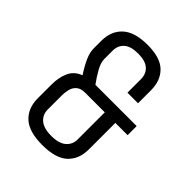

<svg xmlns="http://www.w3.org/2000/svg" viewBox="-194 -774 898 898"><g transform="rotate(45 255.0 -325.0)"><path d="M70 -215Q70 -263 86 -298.5Q102 -334 142 -349Q116 -389 103 -419Q90 -449 90 -475V-525Q90 -590 131 -627.5Q172 -665 257 -665Q341 -665 379.5 -627.5Q418 -590 418 -525V-440H348V-529Q348 -564 325 -584.5Q302 -605 254 -605Q206 -605 183 -584.5Q160 -564 160 -529V-475Q160 -451 177 -420.5Q194 -390 216 -360H489V-300H408V-125Q408 -60 368 -22.5Q328 15 239 15Q151 15 110.5 -22.5Q70 -60 70 -125ZM239 -45Q289 -45 313.5 -66Q338 -87 338 -121V-300H209Q180 -300 165 -287Q150 -274 145 -254.5Q140 -235 140 -215V-121Q140 -87 164.5 -66Q189 -45 239 -45Z"/></g></svg>

Font: Unica One
Style: Regular
Weight: 400
Designer: Eduardo Rodriguez Tunni
Foundry: Eduardo Rodriguez Tunni
Version: Version 2.000; ttfautohint (v1.8.4.7-5d5b);gftools[0.9.23]